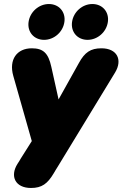

<svg xmlns="http://www.w3.org/2000/svg" viewBox="-20 -744 609 954"><path d="M134 190C188 190 216 169 247 117C250 111 254 106 257 100L267 84L552 -384C590 -447 562 -504 484 -504C430 -504 401 -484 372 -431L271 -250L235 -412C220 -481 194 -504 138 -504C64 -504 23 -448 46 -367L138 -43L83 44L76 56L67 70C28 132 56 190 134 190ZM199 -546C249 -546 293 -585 300 -635C307 -685 273 -724 223 -724C173 -724 129 -685 122 -635C115 -585 149 -546 199 -546ZM415 -546C465 -546 509 -585 516 -635C523 -685 489 -724 439 -724C389 -724 345 -685 338 -635C331 -585 365 -546 415 -546Z"/></svg>

Font: SN Pro Black
Style: Italic
Weight: 900
Italic angle: -9°
Designer: Tobias Whetton
Foundry: Supernotes
Version: Version 1.001;Glyphs 3.2 (3249)